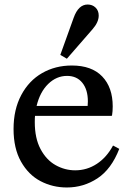

<svg xmlns="http://www.w3.org/2000/svg" viewBox="-20 -820 574 850"><path d="M313 -66Q365 -66 408.5 -94.5Q452 -123 480 -175H482L508 -161Q473 -71 411.5 -30.5Q350 10 276 10Q213 10 159.5 -18Q106 -46 73 -104.5Q40 -163 40 -249Q40 -335 74 -399Q108 -463 166.5 -496.5Q225 -530 298 -530Q386 -530 432.5 -481.5Q479 -433 479 -349Q479 -327 476 -309L474 -307H135Q134 -298 134 -279Q134 -208 159.5 -160Q185 -112 226 -89Q267 -66 313 -66ZM368 -351Q369 -358 369 -371Q369 -423 344.5 -453.5Q320 -484 277 -484Q230 -484 193.5 -448.5Q157 -413 142 -351ZM276 -560 247 -577 306 -741Q327 -800 368 -800Q389 -800 403 -786.5Q417 -773 417 -751Q417 -722 390 -691Z"/></svg>

Font: Minipax
Style: Regular
Weight: 400
Designer: Raphaël Ronot, Igor Stepanchenko (Cyrillic)
Foundry: steppetype
Version: Version 1.002